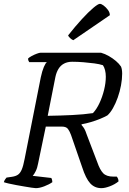

<svg xmlns="http://www.w3.org/2000/svg" viewBox="-29 -978 670 998"><path d="M157 0Q151 0 135 -2.5Q119 -5 98 -8.5Q77 -12 55.5 -16Q34 -20 16.5 -24Q-1 -28 -9 -31Q-7 -39 -2 -46Q3 -53 5 -55L33 -59Q53 -62 64.5 -70Q76 -78 84 -96.5Q92 -115 99 -152L183 -576Q190 -609 199 -630Q208 -651 215 -655H123Q120 -659 118.5 -663.5Q117 -668 117 -674Q123 -680 136 -687Q149 -694 162.5 -699Q176 -704 182 -704H496Q517 -698 537 -686.5Q557 -675 573.5 -661Q590 -647 600 -632Q603 -625 604.5 -615.5Q606 -606 606 -595Q606 -567 600 -534.5Q594 -502 583 -471Q572 -440 558 -415.5Q544 -391 529 -378Q515 -370 492 -360.5Q469 -351 443.5 -343.5Q418 -336 395 -332V-328Q404 -318 409.5 -308.5Q415 -299 422 -278L477 -134Q490 -96 507 -78Q524 -60 560 -60H578Q583 -54 585 -47.5Q587 -41 587 -35Q567 -19 541.5 -9.5Q516 0 498 0Q463 0 440 -25Q417 -50 398 -109L340 -277Q333 -296 324 -308Q315 -320 292 -320H209L169 -128Q165 -105 156.5 -88Q148 -71 141 -64L237 -53Q239 -52 241 -45Q243 -38 243 -31Q226 -19 201 -9.5Q176 0 157 0ZM219 -376Q285 -377 346 -380Q407 -383 454 -390Q473 -410 488 -442Q503 -474 512 -510.5Q521 -547 521 -579Q521 -598 517 -613.5Q513 -629 506 -639Q488 -645 461.5 -648.5Q435 -652 405 -654.5Q375 -657 346 -657Q322 -657 304 -647.5Q286 -638 275 -620Q264 -602 259 -578ZM352 -769Q344 -772 335.5 -780Q327 -788 325 -794Q363 -842 397 -879Q431 -916 456 -937Q481 -958 490 -958Q498 -958 510 -949Q522 -940 532 -926.5Q542 -913 542 -899Z"/></svg>

Font: Texturina 12pt Light
Style: Italic
Weight: 300
Italic angle: -11°
Designer: Guillermo Torres Carreño
Foundry: Omnibus-Type
Version: Version 1.002